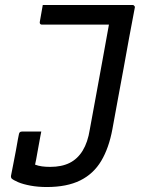

<svg xmlns="http://www.w3.org/2000/svg" viewBox="-20 -552 640 772"><path d="M152 -532Q211 -532 271 -532Q331 -532 392 -532Q453 -532 512 -532Q516 -532 518 -530.5Q520 -529 521.5 -526.5Q523 -524 522 -521Q510 -460 499 -399Q488 -338 477 -277.5Q466 -217 454.5 -156Q443 -95 432 -33Q418 43 387 95Q356 147 302.5 173.5Q249 200 168 200Q133 200 103 194.5Q73 189 53 180.5Q33 172 26 165Q25 163 24.5 161Q24 159 24 156Q28 135 33.5 107.5Q39 80 44 53Q49 26 52 8Q55 -10 56 -12Q57 -18 60 -20.5Q63 -23 68 -23Q88 -23 107 -23Q126 -23 146 -23L143 -8Q140 10 136.5 27.5Q133 45 130.5 60.5Q128 76 125.5 88.5Q123 101 121 110Q134 115 149 117Q164 119 182 119Q228 119 260 103Q292 87 312.5 53.5Q333 20 341 -31Q354 -103 367 -172.5Q380 -242 392.5 -312Q405 -382 418 -453H397Q366 -453 335 -453Q304 -453 273 -453Q242 -453 210.5 -453Q179 -453 148 -453Q144 -453 141.5 -456Q139 -459 140 -464Q143 -481 146 -498Q149 -515 152 -532Z"/></svg>

Font: RecMonoLinear Nerd Font Mono
Style: Italic
Weight: 400
Italic angle: -10°
Monospace: yes
Version: Version 1.085; ttfautohint (v1.8.4.7-5d5b);Nerd Fonts 3.2.1